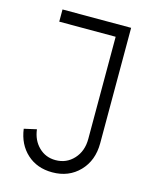

<svg xmlns="http://www.w3.org/2000/svg" viewBox="-114 -826 727 912"><g transform="rotate(15 249.0 -370.0)"><path d="M416.2 -750V-182.5Q416.2 -97.5 364.4 -43.8Q312.5 10 231.2 10Q156.2 10 106.9 -35Q57.5 -80 47.5 -155L108.8 -168.8Q115 -116.2 148.8 -83.1Q182.5 -50 231.2 -50Q285 -50 320.6 -88.8Q356.2 -127.5 356.2 -187.5V-690H78.8V-750Z"/></g></svg>

Font: Now Light
Style: Regular
Weight: 300
Designer: Alfredo Marco Pradil
Foundry: Alfredo Marco Pradil
Version: Version 1.002;PS 001.002;hotconv 1.0.88;makeotf.lib2.5.64775